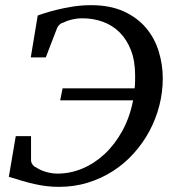

<svg xmlns="http://www.w3.org/2000/svg" viewBox="-20 -707 670 743"><path d="M609.9 -403.8Q609.9 -350.6 596.7 -298.8Q583.5 -247.1 558.6 -200.4Q533.7 -153.8 498 -114Q462.4 -74.2 417.7 -45.4Q373 -16.6 320.3 -0.2Q267.6 16.1 208 16.1Q183.6 16.1 160.9 13.4Q138.2 10.7 115 5.6Q91.8 0.5 67.1 -6.8Q42.5 -14.2 14.2 -22.9L41 -180.2H100.1V-86.9Q100.1 -78.6 105.7 -70.6Q111.3 -62.5 118.2 -60.1Q120.1 -59.1 126.7 -54.9Q133.3 -50.8 144.3 -46.4Q155.3 -42 170.2 -38.6Q185.1 -35.2 203.1 -35.2Q252 -35.2 299.1 -54.9Q346.2 -74.7 385.5 -111.6Q424.8 -148.4 453.6 -200.9Q482.4 -253.4 495.1 -318.8H212.9L222.2 -365.2H501Q502.4 -377 502.7 -389.6Q502.9 -402.3 502.9 -415Q502.9 -471.2 486.8 -512.7Q470.7 -554.2 442.9 -581.8Q415 -609.4 377.9 -622.8Q340.8 -636.2 298.8 -636.2Q282.7 -636.2 269.8 -633.8Q256.8 -631.3 247.3 -628.4Q237.8 -625.5 231.9 -622.6Q226.1 -619.6 224.1 -619.1Q217.8 -618.2 210.9 -612.1Q204.1 -606 201.2 -599.1L157.2 -484.9H99.1L126 -647Q131.3 -648.9 150.4 -655.3Q169.4 -661.6 197.8 -668.7Q226.1 -675.8 260.7 -681.4Q295.4 -687 332 -687Q406.2 -687 459 -662.8Q511.7 -638.7 545.2 -598.9Q578.6 -559.1 594.2 -508.1Q609.9 -457 609.9 -403.8Z"/></svg>

Font: Charis SIL Cyr
Style: Italic
Weight: 400
Italic angle: -11°
Foundry: SIL International
Version: Version 5.000